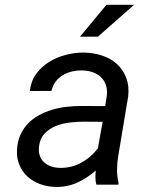

<svg xmlns="http://www.w3.org/2000/svg" viewBox="-20 -753 627 783"><path d="M373 0Q369.1 -14.6 369.1 -28.8Q369.1 -43 370.6 -57.6Q335.9 -26.9 295.2 -8.3Q254.4 10.3 207 9.3Q173.8 8.8 144.3 -2Q114.7 -12.7 93 -32.2Q71.3 -51.8 59.3 -79.6Q47.4 -107.4 49.3 -142.6Q51.3 -176.8 63.2 -203.1Q75.2 -229.5 94.2 -249.3Q113.3 -269 138.2 -282.7Q163.1 -296.4 191.2 -304.9Q219.2 -313.5 249.3 -317.1Q279.3 -320.8 308.6 -320.8L409.2 -320.3L415.5 -362.3Q418.5 -387.2 411.9 -406.2Q405.3 -425.3 391.6 -438.5Q377.9 -451.7 358.2 -458.5Q338.4 -465.3 314.5 -465.8Q293.5 -466.3 273.2 -461.4Q252.9 -456.5 236.1 -446.3Q219.2 -436 207 -420.2Q194.8 -404.3 189.9 -382.3L101.6 -381.8Q106 -421.9 127.4 -451.4Q148.9 -481 180.4 -500.5Q211.9 -520 249.5 -529.5Q287.1 -539.1 323.2 -538.6Q363.3 -537.6 397.9 -525.9Q432.6 -514.2 457.3 -491.5Q481.9 -468.8 494.6 -436Q507.3 -403.3 502.9 -360.8L461.9 -115.2Q457.5 -88.4 457.3 -61.5Q457 -34.7 463.4 -8.3L462.4 0ZM224.1 -68.4Q271 -67.4 311.5 -89.6Q352.1 -111.8 379.4 -148.9L398.4 -256.3L322.8 -256.8Q295.9 -256.8 265.4 -253.4Q234.9 -250 208 -239.3Q181.2 -228.5 162.1 -208.5Q143.1 -188.5 139.2 -155.8Q136.7 -134.8 142.1 -118.7Q147.5 -102.5 159.2 -91.6Q170.9 -80.6 187.5 -74.7Q204.1 -68.8 224.1 -68.4ZM414.1 -733.4H526.9L379.4 -603.5H306.2Z"/></svg>

Font: Roboto Mono
Style: Italic
Weight: 400
Designer: Google
Version: Version 2.000985; 2015; ttfautohint (v1.3)